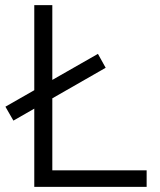

<svg xmlns="http://www.w3.org/2000/svg" viewBox="-20 -725 622 745"><path d="M113 0V-705H183V-64H549V0ZM32 -257 1 -311 360 -516 390 -462Z"/></svg>

Font: Nunito Sans 7pt Light
Style: Regular
Weight: 300
Designer: Vernon Adams
Foundry: Vernon Adams
Version: Version 3.101;gftools[0.9.27]